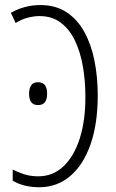

<svg xmlns="http://www.w3.org/2000/svg" viewBox="-20 -745 467 774"><path d="M138.2 9.8Q75.7 9.8 31.2 -16.6V-61.5Q49.8 -51.8 75.9 -43Q102.1 -34.2 134.3 -34.2Q192.9 -34.2 235.6 -74.2Q278.3 -114.3 301.5 -186.8Q324.7 -259.3 324.2 -356.9Q324.2 -418.9 314.2 -476.8Q304.2 -534.7 282.5 -580.6Q260.7 -626.5 225.3 -653.3Q189.9 -680.2 139.6 -680.2Q116.7 -680.2 91.6 -673.6Q66.4 -667 43 -652.3L23.9 -693.4Q79.1 -724.6 142.6 -724.6Q204.6 -724.6 248.5 -695.6Q292.5 -666.5 320.3 -615.7Q348.1 -564.9 361.1 -499.3Q374 -433.6 374 -360.4Q374 -246.1 345 -163.1Q315.9 -80.1 262.9 -35.2Q210 9.8 138.2 9.8ZM97.2 -367.2Q97.2 -388.2 105.5 -400.9Q113.8 -413.6 133.3 -413.6Q169.9 -413.6 169.9 -367.2Q169.9 -321.3 133.3 -321.3Q97.2 -321.3 97.2 -367.2Z"/></svg>

Font: Open Sans Condensed Light
Style: Regular
Weight: 300
Width: 3
Designer: Monotype Design Team
Foundry: Monotype Imaging Inc.
Version: Version 3.003; ttfautohint (v1.8.4)